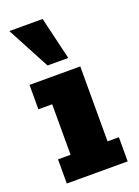

<svg xmlns="http://www.w3.org/2000/svg" viewBox="-123 -676 531 732"><g transform="rotate(-20 142.0 -310.5)"><path d="M18 0V-98H69V-303H13V-402H219V-98H265V0ZM103 -448 11 -621H146L187 -448Z"/></g></svg>

Font: Rokkitt SemiBold ExtraBold
Style: Regular
Weight: 800
Version: Version 3.103